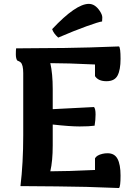

<svg xmlns="http://www.w3.org/2000/svg" viewBox="-20 -946 668 976"><path d="M585 9.8Q412.1 2.4 268.3 1.5Q124.5 0.5 84 0Q98.1 -116.7 98.1 -257.8V-574.2Q98.1 -616.7 85 -628.9Q79.1 -634.3 67.9 -638.2Q60.5 -647.9 60.5 -669.7Q60.5 -691.4 62 -700.2Q105.5 -700.7 184.1 -701.2Q262.7 -701.7 305.7 -702.1Q426.3 -703.6 585 -710Q592.8 -703.1 592.8 -647Q592.8 -590.8 577.6 -562Q562.5 -533.2 521 -533.2Q479.5 -533.2 462.9 -559.1V-618.2Q320.3 -625 235.8 -625Q248 -571.3 248 -493.2Q248 -487.3 248 -481.9V-391.1L458 -401.9Q465.8 -392.6 465.8 -364.5Q465.8 -336.4 460.9 -307.1Q434.1 -303.2 384.5 -303.2Q335 -303.2 248 -313V-217.8Q248 -212.4 248 -206.5Q248 -127.9 235.8 -75.2Q320.3 -75.2 462.9 -82V-141.1Q471.2 -157.2 501 -164.1Q512.7 -167 526.9 -167Q562.5 -167 577.6 -138.2Q592.8 -109.4 592.8 -53.2Q592.8 2.9 585 9.8ZM245.1 -797.9Q365.7 -926.3 431.6 -926.3Q463.4 -926.3 487.3 -890.1Q500 -871.1 500 -857.2Q500 -843.3 499 -836.9Q482.4 -835 419.9 -812.5Q357.4 -790 275.9 -754.9Q252 -776.4 245.1 -797.9Z"/></svg>

Font: Marko One
Style: Regular
Weight: 400
Designer: Zhenya Spizhovyi
Foundry: Cyreal
Version: Version 1.003